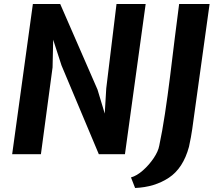

<svg xmlns="http://www.w3.org/2000/svg" viewBox="-20 -767 1082 955"><path d="M40.5 0 143.5 -747H279.5L465 -321.5L501 -202L508.5 -327.5L559.5 -747H704.5L601.5 0H471.5L286 -441.5L244.5 -569.5L241.5 -432L183.5 0ZM652 168 631.5 115.5Q660.5 107.5 691 80.5Q721.5 53.5 744.2 19.8Q767 -14 772 -42Q787 -112 800.5 -201.2Q814 -290.5 826 -387Q838 -483.5 849.2 -576.5Q860.5 -669.5 871 -747H1022.5L943.5 -178Q936 -119.5 929.5 -84.2Q923 -49 920 -37Q891 70 820 117Q749 164 652 168Z"/></svg>

Font: Merriweather Sans Italic
Style: Bold
Weight: 700
Italic angle: -7.5°
Designer: Eben Sorkin
Foundry: Eben Sorkin
Version: Version 1.008; ttfautohint (v1.7.19-72a1) -l 8 -r 50 -G 200 